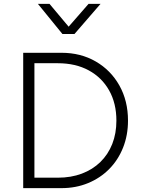

<svg xmlns="http://www.w3.org/2000/svg" viewBox="-20 -973 738 993"><path d="M100 0V-700H298Q397.5 -700 475.2 -655Q553 -610 597.5 -530.8Q642 -451.5 642 -349Q642 -273.5 616.5 -209.5Q591 -145.5 544.8 -98.8Q498.5 -52 435.5 -26Q372.5 0 298 0ZM158 -54H279Q347.5 -54 403.2 -75Q459 -96 499 -135Q539 -174 560.5 -228.2Q582 -282.5 582 -349Q582 -438.5 544.5 -505.2Q507 -572 439 -609Q371 -646 279 -646H158ZM303 -797 176 -953H236L335 -835L438 -953H500L365 -797Z"/></svg>

Font: Geologica Cursive Thin
Style: Regular
Weight: 250
Designer: Sindre Bremnes, Frode Helland
Foundry: Monokrom Skriftforlag AS
Version: Version 1.010;gftools[0.9.28]